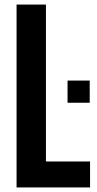

<svg xmlns="http://www.w3.org/2000/svg" viewBox="-20 -820 425 840"><path d="M52.5 0V-800H181V-113.5H374V0ZM275.5 -370.5V-467.5H372.5V-370.5Z"/></svg>

Font: Big Shoulders
Style: Bold
Weight: 700
Designer: Patric King
Foundry: XO Type Co
Version: Version 2.002